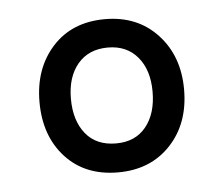

<svg xmlns="http://www.w3.org/2000/svg" viewBox="-34 -765 439 377"><g transform="rotate(-5 185.5 -577.0)"><path d="M185 -426Q120 -426 81.5 -468Q43 -510 43 -577Q43 -643 81.5 -685.5Q120 -728 185 -728Q249 -728 288.5 -685.5Q328 -643 328 -577Q328 -510 288.5 -468Q249 -426 185 -426ZM186 -483Q224 -483 245 -509Q266 -535 266 -578Q266 -621 244.5 -646.5Q223 -672 186 -672Q148 -672 126.5 -646.5Q105 -621 105 -578Q105 -535 126 -509Q147 -483 186 -483Z"/></g></svg>

Font: Noto Serif SemiCondensed SemiBold
Style: Regular
Weight: 600
Width: 4
Designer: Monotype Design Team
Foundry: Monotype Imaging Inc.
Version: Version 2.013; ttfautohint (v1.8.4.7-5d5b)